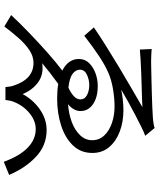

<svg xmlns="http://www.w3.org/2000/svg" viewBox="71 -882 857 1040"><g transform="rotate(90 500.0 -361.5)"><path d="M245 -754Q258 -753 276 -752Q294 -751 310 -751Q318 -751 346 -751.5Q374 -752 412 -753Q450 -754 489.5 -755Q529 -756 561 -757.5Q593 -759 607 -760Q628 -761 647 -764Q666 -767 673 -770L715 -719Q697 -713 667 -698Q637 -683 601 -664.5Q565 -646 529.5 -626Q494 -606 465 -589Q522 -601 577 -601Q640 -601 692.5 -581Q745 -561 776.5 -523.5Q808 -486 808 -433Q808 -370 767 -327.5Q726 -285 659 -263.5Q592 -242 514 -242Q470 -242 434 -248Q406 -228 374.5 -203.5Q343 -179 322 -161Q382 -170 424.5 -139.5Q467 -109 489 -55Q519 -111 571.5 -148Q624 -185 684 -185Q767 -185 828 -128Q889 -71 927 18L856 47Q824 -40 779 -83Q734 -126 679 -126Q633 -126 591.5 -91.5Q550 -57 530 -4Q526 6 524 18Q522 30 521 38H451Q450 27 448.5 16Q447 5 444 -4Q409 -114 320 -114Q284 -114 250 -91Q216 -68 184.5 -32Q153 4 123 44L61 7Q105 -40 158 -91Q211 -142 264.5 -189.5Q318 -237 362 -270Q299 -302 299 -360Q299 -392 320.5 -414.5Q342 -437 375.5 -449.5Q409 -462 445 -462Q506 -462 543.5 -436.5Q581 -411 581 -369Q581 -349 571 -332Q561 -315 544 -301Q597 -305 641 -321.5Q685 -338 712 -366.5Q739 -395 739 -432Q739 -470 713.5 -497Q688 -524 646.5 -538.5Q605 -553 556 -553Q514 -553 464.5 -545Q415 -537 375 -520Q333 -502 283.5 -469Q234 -436 173 -389L128 -441Q167 -468 222.5 -503Q278 -538 339.5 -575Q401 -612 459 -645.5Q517 -679 560 -704Q549 -703 520 -702Q491 -701 453 -700Q415 -699 375.5 -697.5Q336 -696 302 -694Q268 -692 248 -690ZM454 -303Q483 -316 500.5 -332.5Q518 -349 518 -368Q518 -391 495 -403.5Q472 -416 440 -416Q412 -416 384.5 -403.5Q357 -391 357 -365Q357 -343 379 -326Q401 -309 454 -303Z"/></g></svg>

Font: Source Han Sans SC Normal
Style: Regular
Weight: 350
Designer: Ryoko NISHIZUKA 西塚涼子 (kana, bopomofo & ideographs); Paul D. Hunt (Latin, Greek & Cyrillic); Sandoll Communications 산돌커뮤니
Foundry: Adobe
Version: Version 2.004;hotconv 1.0.118;makeotfexe 2.5.65603